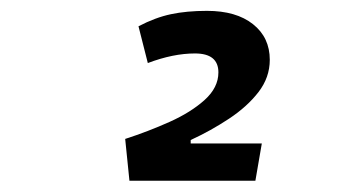

<svg xmlns="http://www.w3.org/2000/svg" viewBox="-20 -723 626 352"><path d="M217.3 -391.6 209.5 -468.3Q251.5 -481.9 290.8 -499.5Q330.1 -517.1 355.2 -539.8Q380.4 -562.5 380.4 -590.3Q380.4 -625 337.4 -625Q297.4 -625 251 -607.4L233.9 -674.8Q264.6 -690.9 293.5 -697Q322.3 -703.1 359.4 -703.1Q413.1 -703.1 443.8 -678.7Q474.6 -654.3 474.6 -613.3Q474.6 -581.1 453.9 -554.2Q433.1 -527.3 399.9 -505.4Q366.7 -483.4 329.6 -466.3V-391.6ZM230 -391.6 220.7 -460H460L448.2 -391.6Z"/></svg>

Font: Cascadia Code
Style: Italic
Weight: 400
Italic angle: -10°
Designer: Aaron Bell
Foundry: Saja Typeworks
Version: Version 2407.024